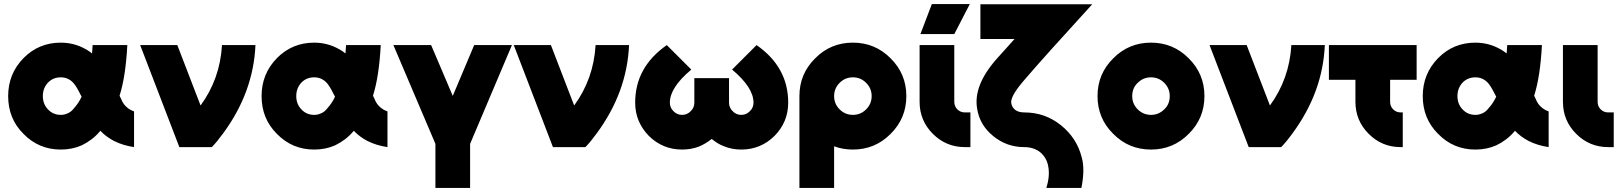

<svg xmlns="http://www.w3.org/2000/svg" viewBox="-20 -721 7934 941"><path d="M278 -512Q170 -512 95 -436Q20 -359 20 -250Q20 -195 38.5 -149Q57 -103 95 -65Q170 12 278 12Q334 12 381 -9Q406 -21 429 -38.5Q452 -56 472 -80Q486 -65 503 -52.5Q520 -40 539 -30Q561 -19 585.5 -11.5Q610 -4 637 0V-175Q626 -179 616.5 -184.5Q607 -190 600 -197Q593 -203 587.5 -210.5Q582 -218 578 -226Q577 -229 574 -235.5Q571 -242 566 -252Q581 -299 590.5 -361Q600 -423 604 -500H434Q433 -488 432.5 -478Q432 -468 431 -459Q428 -462 424.5 -464Q421 -466 418 -469Q388 -489 355 -500Q318 -512 278 -512ZM278 -342Q299 -342 316 -333Q334 -324 348 -304Q355 -294 363 -279.5Q371 -265 380 -247Q373 -232 363.5 -217.5Q354 -203 343 -191Q328 -171 308 -164Q301 -161 293.5 -159.5Q286 -158 278 -158Q240 -158 215 -185Q190 -211 190 -250Q190 -289 215 -316Q240 -342 278 -342Z M667 -500 859 0H1018Q1030 -12 1044 -29Q1058 -46 1074 -68Q1222 -269 1232 -500H1068Q1063 -416 1036.5 -342Q1010 -268 963 -204L849 -500Z M1520 -512Q1412 -512 1337 -436Q1262 -359 1262 -250Q1262 -195 1280.5 -149Q1299 -103 1337 -65Q1412 12 1520 12Q1576 12 1623 -9Q1648 -21 1671 -38.5Q1694 -56 1714 -80Q1728 -65 1745 -52.5Q1762 -40 1781 -30Q1803 -19 1827.5 -11.5Q1852 -4 1879 0V-175Q1868 -179 1858.5 -184.5Q1849 -190 1842 -197Q1835 -203 1829.5 -210.5Q1824 -218 1820 -226Q1819 -229 1816 -235.5Q1813 -242 1808 -252Q1823 -299 1832.5 -361Q1842 -423 1846 -500H1676Q1675 -488 1674.5 -478Q1674 -468 1673 -459Q1670 -462 1666.5 -464Q1663 -466 1660 -469Q1630 -489 1597 -500Q1560 -512 1520 -512ZM1520 -342Q1541 -342 1558 -333Q1576 -324 1590 -304Q1597 -294 1605 -279.5Q1613 -265 1622 -247Q1615 -232 1605.5 -217.5Q1596 -203 1585 -191Q1570 -171 1550 -164Q1543 -161 1535.5 -159.5Q1528 -158 1520 -158Q1482 -158 1457 -185Q1432 -211 1432 -250Q1432 -289 1457 -316Q1482 -342 1520 -342Z M1908 -500 2114 -16V200H2284V-16L2489 -500H2304L2199 -251L2093 -500Z M2498 -500 2690 0H2849Q2861 -12 2875 -29Q2889 -46 2905 -68Q3053 -269 3063 -500H2899Q2894 -416 2867.5 -342Q2841 -268 2794 -204L2680 -500Z M3248 -500Q3093 -392 3093 -218Q3093 -170 3110 -129.5Q3127 -89 3160 -55Q3228 12 3323 12Q3344 12 3364.5 8.5Q3385 5 3404 -2Q3421 -9 3437 -18.5Q3453 -28 3468 -40Q3482 -29 3496 -20Q3510 -11 3526 -5Q3566 12 3613 12Q3708 12 3776 -55Q3843 -123 3843 -218Q3843 -392 3688 -500L3568 -380Q3673 -292 3673 -218Q3673 -206 3668.5 -195Q3664 -184 3655 -176Q3638 -158 3613 -158Q3588 -158 3571 -176Q3553 -193 3553 -218V-338H3383V-218Q3383 -206 3378.5 -195Q3374 -184 3365 -176Q3348 -158 3323 -158Q3298 -158 3281 -176Q3263 -193 3263 -218Q3263 -292 3368 -380Z M4160 -342Q4198 -342 4225 -315Q4252 -288 4252 -250Q4252 -212 4225 -185Q4198 -158 4160 -158Q4122 -158 4095 -185Q4068 -212 4068 -250Q4068 -288 4095 -315Q4122 -342 4160 -342ZM4160 -512Q4051 -512 3975 -435Q3898 -359 3898 -250V200H4068V-4Q4111 12 4160 12Q4269 12 4345 -65Q4422 -141 4422 -250Q4422 -359 4345 -435Q4269 -512 4160 -512Z M4487 -500V-222Q4487 -130 4552 -65Q4617 0 4709 0H4736V-170H4709Q4687 -170 4672 -185Q4657 -200 4657 -222V-500ZM4491 -554H4657L4733 -701H4547Z M4785 -700V-530H4952Q4952 -530 4951.5 -529Q4951 -528 4947 -524Q4943 -520 4934 -509.5Q4925 -499 4908.5 -481Q4892 -463 4867 -435Q4749 -303 4769 -188Q4782 -107 4848 -54Q4914 0 5000 0Q5046 0 5078 25Q5109 51 5117 92Q5127 141 5108 200H5280Q5289 155 5289.5 117Q5290 79 5281 48Q5257 -45 5180 -107Q5102 -170 5000 -170Q4971 -170 4955 -183Q4939 -196 4936 -217Q4932 -249 4996 -324Q5048 -385 5132.5 -479Q5217 -573 5333 -700Z M5621 -512Q5512 -512 5436 -435Q5359 -359 5359 -250Q5359 -141 5436 -65Q5512 12 5621 12Q5730 12 5806 -65Q5883 -141 5883 -250Q5883 -359 5806 -435Q5730 -512 5621 -512ZM5621 -342Q5659 -342 5686 -315Q5713 -288 5713 -250Q5713 -231 5706.5 -214.5Q5700 -198 5686 -185Q5659 -158 5621 -158Q5583 -158 5556 -185Q5529 -212 5529 -250Q5529 -269 5535.5 -285.5Q5542 -302 5556 -315Q5583 -342 5621 -342Z M5908 -500 6100 0H6259Q6271 -12 6285 -29Q6299 -46 6315 -68Q6463 -269 6473 -500H6309Q6304 -416 6277.5 -342Q6251 -268 6204 -204L6090 -500Z M6493 -500V-330H6623V-222Q6623 -130 6688 -65Q6753 0 6845 0H6855V-170H6845Q6823 -170 6808 -185Q6793 -200 6793 -222V-330H6923V-500Z M7211 -512Q7103 -512 7028 -436Q6953 -359 6953 -250Q6953 -195 6971.5 -149Q6990 -103 7028 -65Q7103 12 7211 12Q7267 12 7314 -9Q7339 -21 7362 -38.5Q7385 -56 7405 -80Q7419 -65 7436 -52.5Q7453 -40 7472 -30Q7494 -19 7518.5 -11.5Q7543 -4 7570 0V-175Q7559 -179 7549.5 -184.5Q7540 -190 7533 -197Q7526 -203 7520.5 -210.5Q7515 -218 7511 -226Q7510 -229 7507 -235.5Q7504 -242 7499 -252Q7514 -299 7523.5 -361Q7533 -423 7537 -500H7367Q7366 -488 7365.5 -478Q7365 -468 7364 -459Q7361 -462 7357.5 -464Q7354 -466 7351 -469Q7321 -489 7288 -500Q7251 -512 7211 -512ZM7211 -342Q7232 -342 7249 -333Q7267 -324 7281 -304Q7288 -294 7296 -279.5Q7304 -265 7313 -247Q7306 -232 7296.5 -217.5Q7287 -203 7276 -191Q7261 -171 7241 -164Q7234 -161 7226.5 -159.5Q7219 -158 7211 -158Q7173 -158 7148 -185Q7123 -211 7123 -250Q7123 -289 7148 -316Q7173 -342 7211 -342Z M7640 -500V-222Q7640 -130 7705 -65Q7770 0 7862 0H7889V-170H7862Q7840 -170 7825 -185Q7810 -200 7810 -222V-500Z"/></svg>

Font: Unageo
Style: Black
Weight: 900
Designer: Richard Sepsi
Foundry: Richard Sepsi
Version: Version 2.000